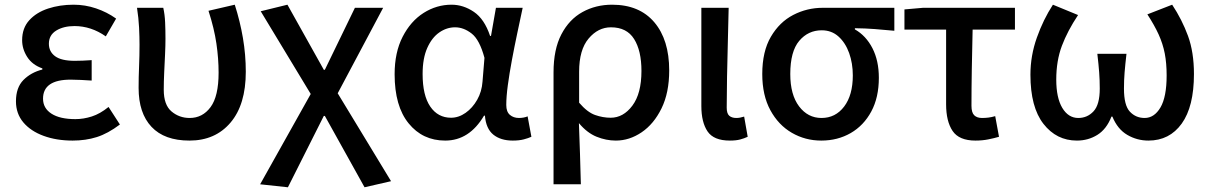

<svg xmlns="http://www.w3.org/2000/svg" viewBox="-20 -584 5155 817"><path d="M289.1 14.2Q220.2 14.2 165.5 -5.9Q110.8 -25.9 79.3 -63.2Q47.9 -100.6 47.9 -152.8Q47.9 -211.4 79.8 -243.7Q111.8 -275.9 160.2 -288.1V-293Q117.2 -308.1 95.7 -341.8Q74.2 -375.5 74.2 -413.1Q74.2 -464.4 104.5 -497.8Q134.8 -531.2 184.6 -547.6Q234.4 -564 293 -564Q342.3 -564 388.7 -548.3Q435.1 -532.7 474.1 -504.9L430.2 -429.2Q367.7 -473.1 296.9 -473.1Q250.5 -473.1 219.2 -453.9Q188 -434.6 188 -397.9Q188 -364.3 214.6 -344.7Q241.2 -325.2 297.9 -325.2Q331.1 -325.2 370.1 -328.1V-241.2Q346.2 -242.7 324 -243.9Q301.8 -245.1 280.8 -245.1Q163.1 -245.1 163.1 -164.1Q163.1 -123.5 199 -100.3Q234.9 -77.1 300.8 -77.1Q335.4 -77.1 370.6 -88.4Q405.8 -99.6 441.9 -128.9L490.2 -54.2Q439 -15.6 391.8 -0.7Q344.7 14.2 289.1 14.2Z M786.1 14.2Q679.7 14.2 624.8 -44.2Q569.8 -102.5 569.8 -210Q569.8 -255.9 571.8 -301.8Q573.7 -347.7 573.7 -394Q573.7 -426.3 571.8 -466.6Q569.8 -506.8 563 -550.8H674.8Q681.2 -522 682.6 -489.3Q684.1 -456.5 684.1 -418.9Q684.1 -391.1 682.4 -353.5Q680.7 -315.9 678.7 -276.1Q676.8 -236.3 676.8 -202.1Q676.8 -137.7 709.7 -109.9Q742.7 -82 787.1 -82Q841.8 -82 876 -128.2Q910.2 -174.3 910.2 -274.9Q910.2 -334.5 900.9 -398.4Q891.6 -462.4 867.2 -538.1L979 -564Q1001.5 -493.7 1013.7 -422.4Q1025.9 -351.1 1025.9 -278.8Q1025.9 -138.7 960.9 -62.3Q896 14.2 786.1 14.2Z M1205.1 212.9 1086.9 200.2 1302.2 -184.1 1089.4 -536.1 1203.1 -564 1357.9 -287.1H1362.3L1490.2 -550.8H1610.4L1417 -187L1644 187L1531.2 212.9L1362.3 -90.8H1357.9Z M1874.5 14.2Q1778.3 14.2 1718.8 -59.1Q1659.2 -132.3 1659.2 -268.1Q1659.2 -361.3 1693.4 -427.7Q1727.5 -494.1 1782.7 -529.1Q1837.9 -564 1901.4 -564Q1951.7 -564 1996.6 -533.4Q2041.5 -502.9 2065.4 -431.2H2069.3L2090.3 -550.8H2204.1Q2192.9 -498.5 2180.7 -440.9Q2168.5 -383.3 2158 -326.9Q2147.5 -270.5 2140.9 -221.4Q2134.3 -172.4 2134.3 -137.2Q2134.3 -108.4 2149.7 -95.2Q2165 -82 2188.5 -82Q2197.3 -82 2207.3 -83.7Q2217.3 -85.4 2225.1 -88.9L2241.2 -2Q2228.5 3.9 2209 9Q2189.5 14.2 2162.1 14.2Q2110.4 14.2 2079.1 -11.2Q2047.9 -36.6 2043.5 -91.8H2039.6Q1977.1 14.2 1874.5 14.2ZM1899.4 -83Q1931.6 -83 1961.2 -103.8Q1990.7 -124.5 2010.5 -159.4Q2030.3 -194.3 2033.2 -236.8L2041.5 -337.9Q2021 -414.6 1987.1 -441.2Q1953.1 -467.8 1916.5 -467.8Q1880.9 -467.8 1849.4 -446Q1817.9 -424.3 1798.1 -380.1Q1778.3 -335.9 1778.3 -269Q1778.3 -178.2 1810.8 -130.6Q1843.3 -83 1899.4 -83Z M2335.4 200.2V-275.9Q2335.4 -374 2368.7 -437.7Q2401.9 -501.5 2458.5 -532.7Q2515.1 -564 2584.5 -564Q2700.7 -564 2764.2 -489.3Q2827.6 -414.6 2827.6 -284.2Q2827.6 -189.5 2794.9 -122.8Q2762.2 -56.2 2710.2 -21Q2658.2 14.2 2600.6 14.2Q2559.1 14.2 2518.6 -2.2Q2478 -18.6 2443.4 -60.1Q2446.3 11.2 2448 71Q2449.7 130.9 2451.7 200.2ZM2578.6 -83Q2632.3 -83 2670.9 -134.5Q2709.5 -186 2709.5 -282.2Q2709.5 -368.2 2678.2 -418Q2647 -467.8 2579.6 -467.8Q2524.9 -467.8 2484.6 -419.9Q2444.3 -372.1 2444.3 -278.8V-147Q2479 -106.4 2512.2 -94.7Q2545.4 -83 2578.6 -83Z M3085.4 14.2Q3017.1 14.2 2990.7 -24.9Q2964.4 -64 2964.4 -132.8V-550.8H3080.6Q3079.1 -479.5 3077.1 -404.3Q3075.2 -329.1 3073.7 -257.6Q3072.3 -186 3072.3 -126Q3072.3 -101.1 3083 -91.6Q3093.8 -82 3113.3 -82Q3128.4 -82 3146.5 -87.9L3161.6 -2Q3147 4.9 3129.6 9.5Q3112.3 14.2 3085.4 14.2Z M3474.6 14.2Q3406.7 14.2 3349.6 -18.8Q3292.5 -51.8 3258.1 -115Q3223.6 -178.2 3223.6 -269Q3223.6 -365.2 3260.3 -427.7Q3296.9 -490.2 3355.5 -520.5Q3414.1 -550.8 3481 -550.8H3785.6V-453.1Q3740.2 -457.5 3701.4 -460.4Q3662.6 -463.4 3617.7 -463.9V-459Q3665 -432.1 3692.4 -378.9Q3719.7 -325.7 3719.7 -252.9Q3719.7 -169.4 3687.5 -109.6Q3655.3 -49.8 3599.9 -17.8Q3544.4 14.2 3474.6 14.2ZM3475.6 -82Q3535.2 -82 3572 -130.6Q3608.9 -179.2 3608.9 -263.2Q3608.9 -314.5 3593.3 -358.2Q3577.6 -401.9 3548.1 -428.5Q3518.6 -455.1 3476.6 -455.1Q3418.9 -455.1 3380.9 -410.2Q3342.8 -365.2 3342.8 -269Q3342.8 -181.2 3380.1 -131.6Q3417.5 -82 3475.6 -82Z M4130.9 14.2Q4061 14.2 4033.4 -26.9Q4005.9 -67.9 4005.9 -140.1V-458H3828.6V-543.9L3907.7 -550.8H4298.8V-458H4118.7Q4116.7 -371.6 4115.2 -288.8Q4113.8 -206.1 4113.8 -133.8Q4113.8 -105 4125.5 -93.5Q4137.2 -82 4158.7 -82Q4172.9 -82 4186.3 -83.7Q4199.7 -85.4 4214.8 -89.8L4231 -2Q4211.4 3.9 4185.8 9Q4160.2 14.2 4130.9 14.2Z M4562.5 14.2Q4475.6 14.2 4420.2 -56.9Q4364.7 -127.9 4364.7 -266.1Q4364.7 -347.2 4392.1 -424.1Q4419.4 -501 4460.4 -564L4567.4 -520Q4522.5 -452.6 4498.5 -388.9Q4474.6 -325.2 4474.6 -245.1Q4474.6 -168 4500.2 -125Q4525.9 -82 4568.4 -82Q4606.9 -82 4633.3 -110.4Q4659.7 -138.7 4659.7 -207Q4659.7 -243.2 4657.2 -276.1Q4654.8 -309.1 4649.4 -355H4773.4Q4768.1 -309.1 4765.4 -276.1Q4762.7 -243.2 4762.7 -207Q4762.7 -135.7 4787.8 -108.9Q4813 -82 4850.6 -82Q4891.6 -82 4918 -126.7Q4944.3 -171.4 4944.3 -263.2Q4944.3 -314.9 4936.3 -356.4Q4928.2 -397.9 4910.2 -437.5Q4892.1 -477.1 4862.3 -522.9L4967.8 -564Q5009.8 -500.5 5035.2 -431.2Q5060.5 -361.8 5060.5 -269Q5060.5 -130.4 5008.5 -58.1Q4956.5 14.2 4866.7 14.2Q4818.4 14.2 4776.9 -10Q4735.4 -34.2 4713.4 -87.9H4709.5Q4688.5 -34.2 4649.4 -10Q4610.4 14.2 4562.5 14.2Z"/></svg>

Font: Source Han Sans CN Medium
Style: Regular
Weight: 500
Designer: Ryoko NISHIZUKA  (kana, bopomofo & ideographs); Paul D. Hunt (Latin, Greek & Cyrillic); Sandoll Communications , Soo-you
Foundry: Adobe
Version: Version 2.004;hotconv 1.0.118;makeotfexe 2.5.65603